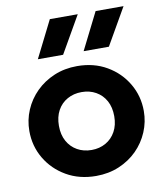

<svg xmlns="http://www.w3.org/2000/svg" viewBox="-86 -835 788 921"><g transform="rotate(-10 308.0 -374.0)"><path d="M308.5 15Q227 15 164 -21.5Q101 -58 65.2 -118.8Q29.5 -179.5 29.5 -252.5Q29.5 -306 50 -354.2Q70.5 -402.5 108 -439.8Q145.5 -477 196.5 -498.5Q247.5 -520 308.5 -520Q390 -520 452.8 -483.5Q515.5 -447 551.2 -386.2Q587 -325.5 587 -252.5Q587 -199.5 566.5 -151Q546 -102.5 508.8 -65.2Q471.5 -28 420.5 -6.5Q369.5 15 308.5 15ZM308.5 -111.5Q347 -111.5 377.5 -128.8Q408 -146 425.5 -177.8Q443 -209.5 443 -252.5Q443 -296 425.8 -327.5Q408.5 -359 378 -376.2Q347.5 -393.5 308.5 -393.5Q269.5 -393.5 238.8 -376.2Q208 -359 190.8 -327.5Q173.5 -296 173.5 -252.5Q173.5 -209 191 -177.5Q208.5 -146 239 -128.8Q269.5 -111.5 308.5 -111.5ZM352.5 -585 442.5 -764.5H578.5L475.5 -585ZM129.5 -585 219.5 -764.5H355.5L252.5 -585Z"/></g></svg>

Font: Geologica Roman SemiBold
Style: Regular
Weight: 600
Designer: Sindre Bremnes, Frode Helland
Foundry: Monokrom Skriftforlag AS
Version: Version 1.010;gftools[0.9.28]